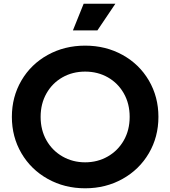

<svg xmlns="http://www.w3.org/2000/svg" viewBox="-20 -1003 918 1035"><path d="M44 -373Q44 -481 95.5 -569Q147 -657 237.5 -707Q328 -757 439 -757Q550 -757 640.5 -707Q731 -657 782.5 -569Q834 -481 834 -373Q834 -265 782.5 -177Q731 -89 640.5 -38.5Q550 12 439 12Q328 12 237.5 -38.5Q147 -89 95.5 -177Q44 -265 44 -373ZM439 -128Q506 -128 561 -159.5Q616 -191 647.5 -246.5Q679 -302 679 -373Q679 -444 647.5 -499.5Q616 -555 561.5 -586Q507 -617 439 -617Q371 -617 316.5 -586Q262 -555 230.5 -499.5Q199 -444 199 -373Q199 -302 230.5 -246.5Q262 -191 317 -159.5Q372 -128 439 -128ZM431 -983H602L505 -839H373Z"/></svg>

Font: Eudoxus Sans ExtraBold
Style: Regular
Weight: 800
Designer: Stijn de Vries
Foundry: tokotype
Version: Version 2.005